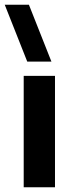

<svg xmlns="http://www.w3.org/2000/svg" viewBox="-44 -790 308 810"><path d="M56 0H188V-470H56ZM71 -530H173L78 -770H-24Z"/></svg>

Font: Tanklager Original
Style: Regular
Weight: 400
Designer: Ariel Martín Pérez
Foundry: Tunera Type Foundry
Version: Version 1.000;Glyphs 3.3 (3310)